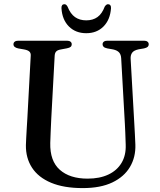

<svg xmlns="http://www.w3.org/2000/svg" viewBox="-20 -898 780 934"><path d="M587.5 -294.5 569.5 -614.5Q568.5 -632.5 559.5 -642.8Q550.5 -653 530.5 -657.5L502 -662.5Q488.5 -665.5 483.8 -670.5Q479 -675.5 479 -682.5Q479 -690.5 485 -695.2Q491 -700 502 -700H680.5Q691.5 -700 697.5 -695.2Q703.5 -690.5 703.5 -682.5Q703.5 -675 698.5 -670.2Q693.5 -665.5 680.5 -662.5L654 -658Q631 -653 622.8 -641.5Q614.5 -630 615.5 -612L633.5 -294Q635 -269 636.2 -244.8Q637.5 -220.5 638.5 -194.5Q640.5 -133.5 612.2 -85.8Q584 -38 526.5 -10.5Q469 17 382.5 17Q290.5 17 228.5 -9Q166.5 -35 135.8 -82.2Q105 -129.5 106 -192.5Q106.5 -206 107.5 -226.8Q108.5 -247.5 110 -271.8Q111.5 -296 113 -321L129.5 -627Q130.5 -640.5 122.5 -647.5Q114.5 -654.5 97 -657.5L68.5 -662.5Q45.5 -667.5 45.5 -682.5Q45.5 -690.5 51.5 -695.2Q57.5 -700 69 -700H305.5Q317 -700 323 -695.2Q329 -690.5 329 -682.5Q329 -675 323.8 -670.2Q318.5 -665.5 305.5 -663L276.5 -657.5Q261 -655 254 -648.2Q247 -641.5 246 -627.5L229.5 -323Q227.5 -286 226.5 -256.5Q225.5 -227 224.5 -202.5Q222.5 -115 271 -72Q319.5 -29 406 -29Q465 -29 507 -48.8Q549 -68.5 571.2 -105.5Q593.5 -142.5 591.5 -194.5Q590.5 -228.5 589.5 -251.8Q588.5 -275 587.5 -294.5ZM399.5 -799Q432 -799 454.2 -815Q476.5 -831 489.5 -866Q493.5 -872 497.5 -874.8Q501.5 -877.5 505.5 -877.5Q512.5 -877.5 516.5 -872.5Q520.5 -867.5 520 -858Q516 -802 483.5 -769.2Q451 -736.5 399.5 -736.5Q348 -736.5 315.2 -769.2Q282.5 -802 279 -858Q278.5 -867.5 282.2 -872.5Q286 -877.5 293 -877.5Q298 -877.5 301.5 -874.8Q305 -872 308.5 -866Q322.5 -830.5 345 -814.8Q367.5 -799 399.5 -799Z"/></svg>

Font: Fraunces 20pt
Style: Regular
Weight: 400
Version: Version 1.000;[b76b70a41]